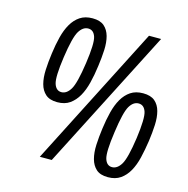

<svg xmlns="http://www.w3.org/2000/svg" viewBox="-105 -799 890 909"><g transform="rotate(15 340.5 -344.0)"><path d="M517.6 -687.3 166.6 0H225.1L577 -687.3ZM94.9 -486.9Q89 -444.3 87.2 -405.3Q85.4 -366.3 93.3 -336.5Q101.1 -306.7 121.4 -288.8Q141.7 -270.9 179 -270.9Q215.6 -270.9 239.9 -288.1Q264.3 -305.3 280.9 -334.4Q297.4 -363.4 307.1 -402.8Q316.9 -442.1 322.7 -486.9Q328.6 -528.7 330.4 -566.9Q332.1 -605.1 324.1 -634.3Q316.1 -663.4 296.2 -680.7Q276.3 -698 239 -698Q202.4 -698 177.7 -681.4Q153 -664.9 136.6 -636.4Q120.1 -608 110.4 -569.4Q100.7 -530.9 94.9 -486.9ZM154.1 -484.6Q168.7 -585.3 187.1 -615.6Q205.6 -646 231.4 -646Q257.9 -646 267.7 -615.6Q277.6 -585.3 263.3 -485.4Q248.7 -383.9 230.1 -352.9Q211.6 -321.9 185.7 -321.9Q159.6 -321.9 149.6 -352.9Q139.6 -383.9 154.1 -484.6ZM418.3 -206Q412.4 -163.4 410.6 -124.4Q408.9 -85.4 416.9 -55.6Q424.9 -25.9 444.8 -7.9Q464.7 10 502.3 10Q538.9 10 563.6 -7.2Q588.3 -24.4 604.6 -53.5Q620.9 -82.6 630.2 -121.9Q639.6 -161.3 646.1 -206Q652 -247.9 653.8 -286.1Q655.6 -324.3 647.7 -353.4Q639.9 -382.6 619.6 -399.9Q599.3 -417.1 562 -417.1Q525.9 -417.1 501.1 -400.6Q476.4 -384 460 -355.6Q443.6 -327.1 433.9 -288.6Q424.1 -250 418.3 -206ZM478.1 -203.7Q492 -304.4 509.9 -334.8Q527.9 -365.1 553.7 -365.1Q580.1 -365.1 590.2 -334.8Q600.3 -304.4 586.7 -204.6Q572.1 -103 553.5 -72Q534.9 -41 509 -41Q482.9 -41 473.2 -72Q463.6 -103 478.1 -203.7Z"/></g></svg>

Font: Secuela ExtLt
Style: Italic
Weight: 200
Italic angle: -8°
Designer: Fernando Haro
Foundry: deFharo
Version: Version 1.704